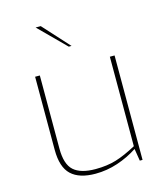

<svg xmlns="http://www.w3.org/2000/svg" viewBox="-114 -851 810 943"><g transform="rotate(-15 291.0 -379.0)"><path d="M91 -159V-531H115V-159Q115 -79 150.5 -47.5Q186 -16 261 -16Q320 -16 366 -30Q412 -44 471 -76V-531H495V0H481L471 -62Q424 -31 368.5 -12.5Q313 6 255 6Q173 6 132 -32.5Q91 -71 91 -159ZM156 -764H182L303 -631H289Z"/></g></svg>

Font: Exo Thin
Style: Regular
Weight: 250
Designer: Natanael Gama
Foundry: Natanael Gama
Version: Version 1.500; ttfautohint (v1.6)